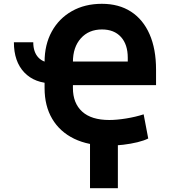

<svg xmlns="http://www.w3.org/2000/svg" viewBox="-20 -757 896 1013"><path d="M53.3 -534.1H155.5Q155.5 -481.9 182.7 -453.3Q209.9 -424.7 259.2 -424.7V-317.1Q163 -317.1 108.1 -374.8Q53.3 -432.5 53.3 -534.1ZM551.8 11.4Q446.7 11.4 371.4 -25Q296.2 -61.4 255.7 -129.6Q215.2 -197.8 215.2 -292.6V-429.7Q215.2 -521.7 253.2 -590.7Q291.2 -659.8 359.4 -698.3Q427.6 -736.9 517.4 -736.9Q607.2 -736.9 671.2 -695.5Q735.1 -654.1 769.2 -576.3Q803.3 -498.6 803.3 -389.6V-307.9H328.1V-432.5H654.1V-452.4Q654.1 -522.4 618.1 -562Q582 -601.6 518.1 -601.6Q448.5 -601.6 406.6 -554.9Q364.7 -508.2 364.7 -429.7V-292.6Q364.7 -212.7 413.4 -168.3Q462 -123.9 556.8 -123.9Q595.5 -123.9 645.2 -131.9Q695 -139.9 737.9 -153.8L762.1 -26.3Q740.4 -15.3 705.6 -6.7Q670.8 1.8 630.7 6.6Q590.6 11.4 551.8 11.4ZM601.9 -44V235.8H454.9V-44Z"/></svg>

Font: InterMG
Style: Bold
Weight: 700
Designer: Rasmus Andersson
Foundry: rsms
Version: Version 3.019;December 26, 2023;FontCreator 15.0.0.2955 64-b